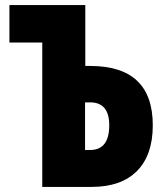

<svg xmlns="http://www.w3.org/2000/svg" viewBox="-20 -734 645 754"><path d="M146 0V-567H17V-714H315V-475H334Q580 -475 580 -242Q580 -125 518 -62.5Q456 0 340 0ZM314 -145H334Q409 -145 409 -242Q409 -332 334 -332H314Z"/></svg>

Font: Noto Sans ExtraCondensed Black
Style: Regular
Weight: 900
Width: 2
Designer: Monotype Design Team
Foundry: Monotype Imaging Inc.
Version: Version 2.013; ttfautohint (v1.8.4.7-5d5b)